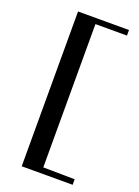

<svg xmlns="http://www.w3.org/2000/svg" viewBox="-145 -693 644 889"><g transform="rotate(20 176.5 -248.5)"><path d="M331.1 132.8H80.1V-629.9H331.1V-602.5H175.8V103.5L331.1 105.5Z"/></g></svg>

Font: Abhaya Libre SemiBold
Style: Regular
Weight: 600
Designer: Pushpananda Ekanayake, Sol Matas, Pathum Egodawatta
Foundry: Mooniak
Version: Version 1.050 ; ttfautohint (v1.6)